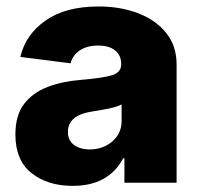

<svg xmlns="http://www.w3.org/2000/svg" viewBox="-20 -573 629 602"><path d="M208 9.8Q129.4 9.8 78.9 -30.3Q28.3 -70.3 28.3 -151.4Q28.3 -211.9 55.9 -247.6Q83.5 -283.2 129.6 -300.5Q175.8 -317.9 231 -322.3Q300.8 -328.1 330.3 -336.9Q359.9 -345.7 359.9 -370.6V-373Q359.9 -399.9 340.8 -415Q321.8 -430.2 287.6 -430.2Q253.4 -430.2 230.7 -415.3Q208 -400.4 201.2 -374.5L43.9 -394.5Q59.6 -463.9 122.3 -508.3Q185.1 -552.7 289.1 -552.7Q358.4 -552.7 413.8 -531.2Q469.2 -509.8 501.5 -469.2Q533.7 -428.7 533.7 -371.1V0H370.1V-76.7H366.2Q320.3 9.8 208 9.8ZM261.2 -104.5Q302.7 -104.5 332 -129.4Q361.3 -154.3 361.3 -194.3V-245.6Q346.7 -237.8 320.1 -232.4Q293.5 -227.1 270 -223.6Q192.9 -211.9 192.9 -159.7Q192.9 -132.8 211.9 -118.7Q231 -104.5 261.2 -104.5Z"/></svg>

Font: Inter Extra Bold
Style: Regular
Weight: 800
Designer: Rasmus Andersson
Foundry: rsms
Version: Version 4.000;git-3c8e0fc